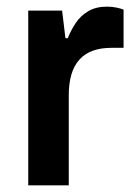

<svg xmlns="http://www.w3.org/2000/svg" viewBox="-20 -558 402 578"><path d="M65 0V-526H167L177 -443H184Q194 -468 208.5 -489.5Q223 -511 246 -524.5Q269 -538 302 -538Q318 -538 331.5 -535Q345 -532 352 -529V-414H315Q284 -414 260 -405.5Q236 -397 219.5 -379Q203 -361 195 -334Q187 -307 187 -271V0Z"/></svg>

Font: Archivo SemiBold
Style: Regular
Weight: 600
Designer: Hector Gatti
Foundry: Omnibus-Type
Version: Version 2.001